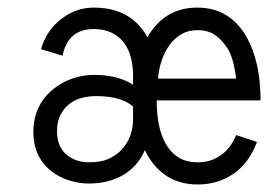

<svg xmlns="http://www.w3.org/2000/svg" viewBox="-20 -474 703 503"><path d="M366.2 -376.5Q411.1 -454.1 496.6 -454.1Q582 -454.1 626 -377Q662.6 -312 662.6 -210.9H390.6Q390.6 -100.6 445.3 -63Q466.3 -48.8 499.3 -48.8Q532.2 -48.8 558.6 -67.4Q585 -85.9 598.6 -120.1L653.3 -102.1Q632.8 -47.4 592 -19Q551.3 9.3 498 9.3Q403.8 9.3 359.4 -80.6Q331.1 -15.6 257.8 2Q235.8 6.8 211.4 6.8Q187 6.8 160.6 -1.5Q134.3 -9.8 113.3 -26.4Q67.4 -64 67.4 -127.9Q67.4 -197.8 119.1 -240.2Q166 -277.8 227.3 -277.8Q288.6 -277.8 328.6 -252V-273.9Q328.6 -361.8 271.5 -388.7Q252 -397.9 226.1 -397.9Q157.7 -397.9 144 -328.1L87.4 -345.2Q102.5 -396.5 142.6 -425.8Q180.2 -454.1 225.6 -454.1Q323.2 -454.1 366.2 -376.5ZM598.6 -268.1Q591.8 -324.2 575 -348.9Q558.1 -373.5 540.3 -384.3Q522.5 -395 497.8 -395Q473.1 -395 454.8 -384.3Q436.5 -373.5 423.8 -355.5Q398.4 -319.8 394 -268.1ZM328.6 -162.1V-194.8Q297.9 -222.2 232.9 -222.2Q163.1 -222.2 138.2 -172.4Q129.4 -154.8 129.4 -130.9Q129.4 -106.9 137 -91.6Q144.5 -76.2 157.2 -66.4Q181.2 -48.8 212.2 -48.8Q243.2 -48.8 262.7 -57.1Q282.2 -65.4 296.9 -80.1Q328.6 -112.8 328.6 -162.1Z"/></svg>

Font: Meera
Style: Regular
Weight: 400
Designer: Hussain KH and Suresh P for Swathanthra Malayalam Computing (SMC)
Version: 7.0.0+20160512